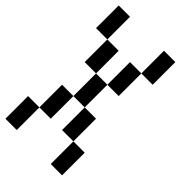

<svg xmlns="http://www.w3.org/2000/svg" viewBox="-250 -1000 999 999"><g transform="rotate(45 250.0 -500.5)"><path d="M0 -83.3V-250H83.3V-83.3ZM0 -750V-916.7H83.3V-750ZM166.7 -416.7V-250H83.3V-416.7ZM166.7 -583.3H83.3V-750H166.7ZM333.3 -83.3V-250H416.7V-83.3ZM333.3 -250H250V-416.7H333.3ZM333.3 -583.3H250V-750H333.3ZM333.3 -750V-916.7H416.7V-750ZM250 -416.7H166.7V-583.3H250Z"/></g></svg>

Font: GalmuriMono11 Regular
Style: Regular
Weight: 400
Designer: Lee Minseo (quiple)
Version: Version 2.399;hotconv 1.1.1;makeotfexe 2.6.0 DEVELOPMENT